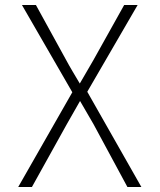

<svg xmlns="http://www.w3.org/2000/svg" viewBox="-20 -750 640 770"><path d="M53 0H108L248 -252C260 -273 285 -317 301 -345C317 -317 343 -273 355 -252L491 0H547L330 -382L532 -730H478L354 -508C341 -485 315 -441 300 -415C284 -442 258 -485 246 -508L124 -730H68L270 -380Z"/></svg>

Font: JetBrains Mono Thin
Style: Regular
Weight: 100
Monospace: yes
Designer: Philipp Nurullin, Konstantin Bulenkov
Foundry: JetBrains
Version: Version 2.305